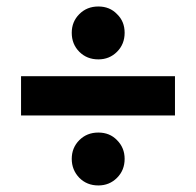

<svg xmlns="http://www.w3.org/2000/svg" viewBox="-20 -646 605 592"><path d="M283.2 -462.9Q248 -462.9 224.6 -486.3Q201.2 -509.8 201.2 -544.9Q201.2 -579.1 224.6 -602.5Q248 -626 283.2 -626Q318.4 -626 340.8 -602.5Q364.3 -580.1 364.3 -544.9Q364.3 -509.8 340.8 -486.3Q317.4 -462.9 283.2 -462.9ZM44.9 -290Q44.9 -320.3 44.9 -411.1Q164.1 -411.1 519.5 -411.1Q519.5 -380.9 519.5 -290Q401.4 -290 44.9 -290ZM283.2 -74.2Q248 -74.2 224.6 -97.7Q201.2 -122.1 201.2 -156.2Q201.2 -190.4 224.6 -213.9Q248 -237.3 283.2 -237.3Q318.4 -237.3 340.8 -213.9Q364.3 -190.4 364.3 -156.2Q364.3 -121.1 340.8 -97.7Q317.4 -74.2 283.2 -74.2Z"/></svg>

Font: LeFont
Style: Regular
Weight: 700
Designer: Leryon MEDIA
Version: Version 1.0